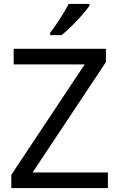

<svg xmlns="http://www.w3.org/2000/svg" viewBox="-20 -964 612 984"><path d="M438 -934V-944H332C309 -899 266 -833 237 -796V-784H295C342 -820 413 -897 438 -934ZM533 0V-80H147L523 -646V-714H50V-634H414L38 -68V0Z"/></svg>

Font: Noto Sans Cuneiform
Style: Regular
Weight: 400
Designer: Monotype Design Team
Foundry: Monotype Imaging Inc.
Version: Version 2.001